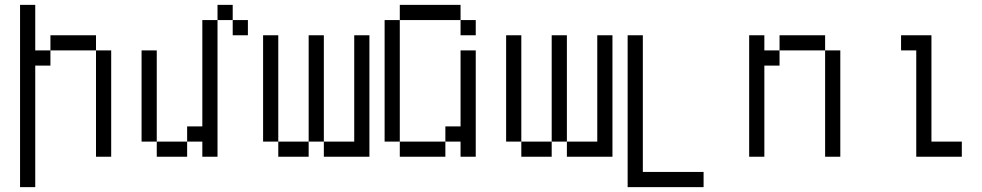

<svg xmlns="http://www.w3.org/2000/svg" viewBox="-20 -645 4040 790"><path d="M62.5 -625Q62.5 -625 62.5 125H125Q125 125 125 -375H187.5V-437.5H125V-625ZM375 -437.5V0H437.5V-437.5ZM187.5 -437.5H375V-500H187.5Z M1000 -500V-562.5H937.5V-500ZM625 -62.5V0H750V-62.5ZM625 -62.5Q625 -62.5 625 -437.5H562.5Q562.5 -437.5 562.5 -62.5ZM812.5 -62.5V0H875V-562.5H812.5V-125H750V-62.5ZM875 -562.5H937.5V-625H875Z M1125 -62.5V0H1250V-62.5ZM1125 -62.5V-500H1062.5V-62.5ZM1250 -62.5H1312.5V0H1500Q1500 0 1500 -500H1437.5V-62.5H1312.5V-500H1250Z M1937.5 -500V-562.5H1875V-500ZM1625 -62.5V0H1812.5V-62.5ZM1625 -62.5Q1625 -62.5 1625 -562.5H1562.5Q1562.5 -562.5 1562.5 -62.5ZM1875 -62.5V0H1937.5V-437.5H1875V-125H1812.5V-62.5ZM1625 -562.5H1875V-625H1625Z M2125 -62.5V0H2250V-62.5ZM2125 -62.5V-500H2062.5V-62.5ZM2250 -62.5H2312.5V0H2500Q2500 0 2500 -500H2437.5V-62.5H2312.5V-500H2250Z M2875 125V62.5H2625V-500H2562.5Q2562.5 -500 2562.5 125Z M3062.5 -500Q3062.5 -500 3062.5 0H3125Q3125 0 3125 -375H3187.5V-437.5H3125V-500ZM3375 -437.5V0H3437.5V-437.5ZM3187.5 -437.5H3375V-500H3187.5Z M3937.5 0V-62.5H3812.5V-500H3687.5V-437.5H3750V0Z"/></svg>

Font: Unifont
Style: Regular
Weight: 500
Version: Version 15.1.04